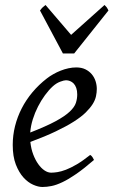

<svg xmlns="http://www.w3.org/2000/svg" viewBox="-20 -726 453 766"><path d="M190.9 -381.8Q174.8 -367.2 159.4 -346.2Q144 -325.2 131.6 -300.8Q119.1 -276.4 110.8 -249.8Q102.5 -223.1 100.6 -197.3Q164.6 -222.2 201.9 -242.4Q239.3 -262.7 258.3 -280.8Q277.3 -298.8 282.7 -315.4Q288.1 -332 288.1 -349.1Q288.1 -364.3 284.2 -375.2Q280.3 -386.2 273.9 -392.8Q267.6 -399.4 259.5 -402.6Q251.5 -405.8 243.2 -405.8Q235.4 -405.8 220.2 -400.1Q205.1 -394.5 190.9 -381.8ZM366.2 -371.1Q366.2 -357.4 363 -342.3Q359.9 -327.1 349.9 -311Q339.8 -294.9 322 -277.3Q304.2 -259.8 274.7 -241Q245.1 -222.2 202.6 -201.9Q160.2 -181.6 101.1 -159.7Q104 -132.3 112.5 -109.9Q121.1 -87.4 132.6 -71.3Q144 -55.2 157.5 -46.1Q170.9 -37.1 184.1 -37.1Q194.3 -37.1 209 -39.3Q223.6 -41.5 242.9 -48.8Q262.2 -56.2 286.4 -70.3Q310.5 -84.5 339.8 -107.9Q345.2 -105 349.4 -98.4Q353.5 -91.8 355 -87.9Q314.9 -53.2 284.2 -32Q253.4 -10.7 229.2 0.7Q205.1 12.2 185.8 16.1Q166.5 20 148.9 20Q132.8 20 112.3 11Q91.8 2 73.7 -17.8Q55.7 -37.6 43.2 -69.6Q30.8 -101.6 30.8 -147.9Q30.8 -186 40 -222.9Q49.3 -259.8 66.7 -293.7Q84 -327.6 109.4 -357.9Q134.8 -388.2 167 -413.1Q178.2 -421.9 192.4 -429.9Q206.5 -438 221.9 -444.1Q237.3 -450.2 253.2 -453.6Q269 -457 284.2 -457Q305.2 -457 320.6 -449.5Q335.9 -441.9 346.2 -429.7Q356.4 -417.5 361.3 -402.1Q366.2 -386.7 366.2 -371.1ZM275.9 -512.7H231L139.6 -684.1Q146.5 -693.4 150.4 -696.8Q154.3 -700.2 161.6 -706.1L263.7 -586.9L397 -706.1Q402.8 -700.7 405.5 -697Q408.2 -693.4 412.6 -684.1Z"/></svg>

Font: Gentium Plus Am
Style: Italic
Weight: 400
Italic angle: -8°
Designer: J. Victor Gaultney, Annie Olsen, Iska Routamaa, Becca Hirsbrunner
Foundry: SIL International
Version: Version 5.000